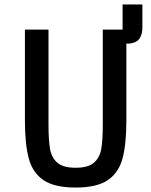

<svg xmlns="http://www.w3.org/2000/svg" viewBox="-20 -831 680 863"><path d="M198 -698V-271Q198 -200 205 -161Q212 -122 238 -99.5Q264 -77 320 -77Q376 -77 402 -99.5Q428 -122 435 -161Q442 -200 442 -271V-698H531V-811H620V-709Q620 -676 606.5 -657Q593 -638 560 -635H548V-291Q548 -182 530.5 -118Q513 -54 464 -21Q415 12 320 12Q225 12 176 -21Q127 -54 109.5 -118Q92 -182 92 -291V-698Z"/></svg>

Font: Writer Medium
Style: Regular
Weight: 500
Monospace: yes
Designer: Mike Abbink, Paul van der Laan, Pieter van Rosmalen
Foundry: Bold Monday
Version: Version 2.001 2020